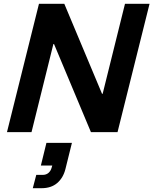

<svg xmlns="http://www.w3.org/2000/svg" viewBox="-20 -695 807 1010"><path d="M598.3 0H458.3L264.2 -463.3H260.8L145.8 0H16.7L185 -675H318.3L516.7 -201.7H520L637.5 -675H766.7ZM152.5 295 170.8 225H204.2Q223.3 225 235.4 214.2Q247.5 203.3 251.7 186.7L255 175.8H195L224.2 56.7H358.3L324.2 194.2Q312.5 240.8 280.8 267.9Q249.2 295 198.3 295Z"/></svg>

Font: Funnel Sans
Style: Bold Italic
Weight: 700
Italic angle: -14.036°
Designer: NORD ID, Kristian Moeller
Foundry: Dicotype
Version: Version 1.000